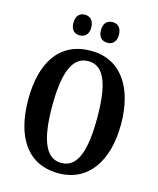

<svg xmlns="http://www.w3.org/2000/svg" viewBox="-134 -1010 914 1113"><g transform="rotate(15 323.5 -454.0)"><path d="M403 -794C429 -794 456 -810 456 -855C456 -902 429 -918 403 -918C374 -918 348 -902 348 -855C348 -810 374 -794 403 -794ZM236 -794C263 -794 290 -810 290 -855C290 -902 263 -918 236 -918C208 -918 183 -902 183 -855C183 -810 208 -794 236 -794ZM324 10C503 10 602 -137 602 -358C602 -580 503 -725 325 -725C136 -725 45 -580 45 -359C45 -137 136 10 324 10ZM324 -52C227 -52 189 -165 189 -358C189 -551 227 -663 325 -663C424 -663 459 -551 459 -358C459 -165 424 -52 324 -52Z"/></g></svg>

Font: Noto Serif Khmer ExtraCondensed
Style: Bold
Weight: 700
Width: 2
Designer: Danh Hong and the Monotype Design Team
Foundry: Monotype Imaging Inc.
Version: Version 2.004